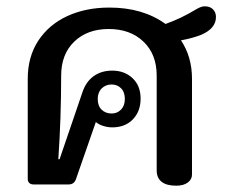

<svg xmlns="http://www.w3.org/2000/svg" viewBox="-20 -585 721 609"><path d="M477 -44V-345Q477 -413 435 -453Q393 -493 325 -493Q257 -493 215.5 -453Q174 -413 174 -345Q174 -211 165 -80H169L241 -291Q252 -325 276.5 -343Q301 -361 336 -361Q375 -361 400.5 -337Q426 -313 426 -272Q426 -232 401.5 -206.5Q377 -181 336 -181Q322 -181 307.5 -185.5Q293 -190 284 -198L221 -17Q215 0 198 0H86Q78 0 73 -4.5Q68 -9 68 -18V-335Q68 -405 101.5 -456Q135 -507 193.5 -534Q252 -561 327 -561Q433 -561 505 -509Q553 -526 598 -553Q606 -558 614 -561.5Q622 -565 629 -565Q646 -565 655.5 -555.5Q665 -546 665 -531Q665 -495 619 -475Q592 -464 554 -457Q589 -405 589 -335V-31Q589 -16 575.5 -6Q562 4 539 4Q508 4 492.5 -8.5Q477 -21 477 -44ZM376 -271Q376 -293 364 -305Q352 -317 334 -317Q315 -317 302.5 -304.5Q290 -292 290 -271Q290 -249 302.5 -237Q315 -225 334 -225Q352 -225 364 -237.5Q376 -250 376 -271Z"/></svg>

Font: Maitree SemiBold
Style: Regular
Weight: 600
Designer: CadsonDemak Team
Foundry: CadsonDemak
Version: Version 1.001